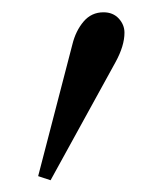

<svg xmlns="http://www.w3.org/2000/svg" viewBox="-20 -782 245 317"><path d="M43 -491.2 99.6 -709Q105 -731 117.9 -746.3Q130.9 -761.7 150.9 -761.7Q166.5 -761.7 176 -751.5Q185.5 -741.2 185.5 -728Q185.5 -706.5 170.9 -679.7L63.5 -484.4Z"/></svg>

Font: Theano Didot
Style: Regular
Weight: 400
Designer: Alexey Kryukov
Version: Version 2.0